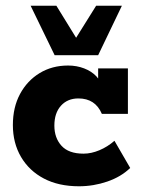

<svg xmlns="http://www.w3.org/2000/svg" viewBox="-20 -641 494 671"><path d="M256 10Q185 10 133.5 -17Q82 -44 53.5 -92.5Q25 -141 25 -204Q25 -266 50 -312.5Q75 -359 118.5 -385.5Q162 -412 218 -412Q248 -412 274 -402Q300 -392 317 -374Q334 -356 336 -332L323 -331V-402H427V-243H336Q313 -297 254 -297Q216 -297 193 -271.5Q170 -246 170 -202Q170 -159 195 -131.5Q220 -104 272 -104Q299 -104 327.5 -116Q356 -128 380 -149L435 -54Q403 -23 355 -6.5Q307 10 256 10ZM171 -448 87 -621H177L246 -509L316 -621H406L323 -448Z"/></svg>

Font: Rokkitt SemiBold ExtraBold
Style: Regular
Weight: 800
Version: Version 3.103